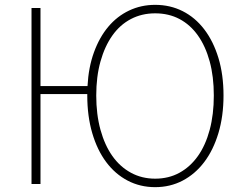

<svg xmlns="http://www.w3.org/2000/svg" viewBox="-20 -759 1003 792"><path d="M341 -404H147V-726H110V0H147V-371H340V-365Q340 -280 360.5 -210Q381 -140 418 -90.5Q455 -41 506.5 -14Q558 13 620 13Q682 13 733.5 -14Q785 -41 822.5 -90.5Q860 -140 881 -210Q902 -280 902 -365Q902 -451 881 -520Q860 -589 822.5 -638Q785 -687 733.5 -713Q682 -739 620 -739Q562 -739 512.5 -715.5Q463 -692 426.5 -648.5Q390 -605 367.5 -543Q345 -481 341 -404ZM620 -22Q565 -22 520 -46.5Q475 -71 443.5 -115.5Q412 -160 394.5 -223.5Q377 -287 377 -365Q377 -443 394.5 -505.5Q412 -568 443.5 -612.5Q475 -657 520 -680.5Q565 -704 620 -704Q676 -704 720.5 -680.5Q765 -657 796.5 -612.5Q828 -568 845 -505.5Q862 -443 862 -365Q862 -287 845 -223.5Q828 -160 796.5 -115.5Q765 -71 720.5 -46.5Q676 -22 620 -22Z"/></svg>

Font: Spoqa Han Sans Neo Thin
Style: Regular
Weight: 100
Designer: [Spoqa Han Sans Neo] Dong-huui Kim  Younghwa Kang  Yujin Lee  [Noto Sans] Ryoko NISHIZUKA  (kana & ideographs); Paul D. 
Foundry: Spoqa (http://www.spoqa-han-sans.com)
Version: Version 1.100;hotconv 1.0.109;makeotfexe 2.5.65596